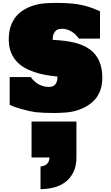

<svg xmlns="http://www.w3.org/2000/svg" viewBox="-20 -778 770 1337"><path d="M199.7 68.4H512.2V317.9Q512.2 379.9 490.7 422.1Q469.2 464.4 434.1 490.5Q398.9 516.6 354 527.8Q309.1 539.1 262.2 539.1V380.9Q271.5 380.4 282.2 377.4Q293 374.5 302.2 367.7Q311.5 360.8 317.9 348.9Q324.2 336.9 324.2 318.4H199.7ZM692.4 -235.4Q691.9 -187 678.5 -149.7Q665 -112.3 641.1 -85.2Q617.2 -58.1 585 -39.3Q552.7 -20.5 515.6 -9Q478.5 2.4 437.7 5.6Q397 8.8 356 8.8Q281.7 8.8 225.6 2.9Q193.4 -1 129.4 -18.6Q77.1 -32.7 47.4 -48.3V-241.2H194.3Q219.7 -206.1 251.7 -189.5Q283.7 -172.9 317.4 -172.9Q326.2 -172.9 336.9 -174.3Q347.7 -175.8 357.2 -182.6Q366.7 -189.5 373.3 -204.1Q379.9 -218.8 379.9 -245.1Q337.9 -249 296.6 -256.3Q255.4 -263.7 217.8 -276.4Q180.2 -289.1 147.7 -308.3Q115.2 -327.6 91.6 -355Q67.9 -382.3 54.4 -419.2Q41 -456.1 41 -504.4Q41 -556.2 54.7 -595.5Q68.4 -634.8 92 -663.3Q115.7 -691.9 147.7 -710.7Q179.7 -729.5 216.6 -740.7Q253.4 -752 293.2 -754.9Q333 -757.8 372.6 -757.8Q430.2 -757.8 476.3 -753.7Q522.5 -749.5 559.6 -740.7Q596.7 -731.9 625.2 -720.9Q653.8 -710 676.3 -699.7V-509.3H529.3Q504.4 -544.4 473.9 -561Q443.4 -577.6 411.1 -577.6Q402.3 -577.6 391.1 -575.4Q379.9 -573.2 370.1 -565.2Q360.4 -557.1 353.5 -541.7Q346.7 -526.4 346.7 -500Q432.1 -497.1 497.1 -481.4Q562 -465.8 605.2 -434.3Q648.4 -402.8 670.4 -353.8Q692.4 -304.7 692.4 -235.4Z"/></svg>

Font: Holtwood One SC
Style: Regular
Weight: 400
Version: Version 1.000